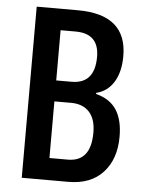

<svg xmlns="http://www.w3.org/2000/svg" viewBox="-52 -756 604 798"><g transform="rotate(5 250.0 -357.0)"><path d="M68.8 -713.9H240.7Q445.3 -713.9 445.3 -540.5Q445.3 -474.6 419.4 -432.4Q393.6 -390.1 346.2 -378.4V-374Q404.8 -358.9 431.9 -317.1Q459 -275.4 459 -205.6Q459 -111.8 407.7 -55.9Q356.4 0 263.2 0H68.8ZM176.3 -415.5H240.2Q336.9 -415.5 336.9 -527.8Q336.9 -625 238.8 -625H176.3ZM176.3 -328.1V-91.8H253.4Q349.1 -91.8 349.1 -212.9Q349.1 -269.5 322 -298.8Q294.9 -328.1 246.1 -328.1Z"/></g></svg>

Font: Open Sans Condensed SemiBold
Style: Regular
Weight: 600
Width: 3
Designer: Monotype Design Team
Foundry: Monotype Imaging Inc.
Version: Version 3.000; ttfautohint (v1.8.4)